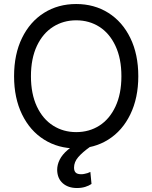

<svg xmlns="http://www.w3.org/2000/svg" viewBox="-20 -737 767 966"><path d="M635.7 -161.6C662.4 -216.6 675.8 -280.6 675.8 -353.5C675.8 -427.1 662.4 -491.2 635.7 -545.9C609 -600.6 572.1 -642.7 524.9 -672.4C477.7 -702 423.8 -716.8 363.3 -716.8C302.7 -716.8 248.9 -702 201.7 -672.4C154.5 -642.7 117.5 -600.6 90.8 -545.9C64.1 -491.2 50.8 -427.1 50.8 -353.5C50.8 -280.6 64.1 -216.6 90.8 -161.6C117.5 -106.6 154.5 -64.3 201.7 -34.7C248.9 -5 302.7 9.8 363.3 9.8C423.8 9.8 477.7 -5 524.9 -34.7C572.1 -64.3 609 -106.6 635.7 -161.6ZM561 -505.9C580.9 -463.5 590.8 -412.8 590.8 -353.5C590.8 -294.3 580.9 -243.5 561 -201.2C541.2 -158.9 514.2 -126.8 480 -105C445.8 -83.2 406.9 -72.3 363.3 -72.3C320.3 -72.3 281.6 -83.2 247.1 -105C212.6 -126.8 185.4 -158.9 165.5 -201.2C145.7 -243.5 135.7 -294.3 135.7 -353.5C135.7 -412.8 145.7 -463.5 165.5 -505.9C185.4 -548.2 212.6 -580.2 247.1 -602.1C281.6 -623.9 320.3 -634.8 363.3 -634.8C406.9 -634.8 445.8 -623.9 480 -602.1C514.2 -580.2 541.2 -548.2 561 -505.9ZM295.9 185.1C314.1 201 337.9 209 367.2 209C382.8 209 396.8 207 409.2 203.1C421.5 199.2 432 194.3 440.4 188.5L434.6 127.9L420.9 133.8L405.3 137.7C400.1 139 394.5 139.6 388.7 139.6C375.7 139.6 366.4 136.9 360.8 131.3C355.3 125.8 352.5 117.5 352.5 106.4C352.5 87.6 359.5 70 373.5 53.7C387.5 37.4 406.9 20.5 431.6 2.9L391.6 -26.4C363 -13.3 339.4 1.1 320.8 17.1C302.2 33 288.7 49.5 280.3 66.4C271.8 83.3 267.6 100.6 267.6 118.2C268.2 146.8 277.7 169.1 295.9 185.1Z"/></svg>

Font: Pretendard Variable
Style: Regular
Weight: 400
Designer: Base glyphs from Inter by Rasmus Andersson; Hangeul glyphs from Noto Sans CJK(Source Han Sans) by Jang Soo-young and Kan
Foundry: Kil Hyung-jin
Version: Version 1.309;Glyphs 3.2 (3225)